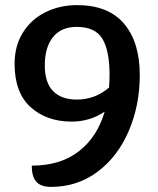

<svg xmlns="http://www.w3.org/2000/svg" viewBox="-20 -723 617 750"><path d="M526 -430Q526 -312 483 -211.5Q440 -111 361 -52Q282 7 180 7Q139 7 121.5 -13.5Q104 -34 104 -76Q216 -76 288 -132Q360 -188 389 -287Q331 -248 260 -248Q162 -248 99.5 -304.5Q37 -361 37 -474Q37 -543 69 -595Q101 -647 157 -675Q213 -703 281 -703Q403 -703 464.5 -630.5Q526 -558 526 -430ZM406 -381Q408 -413 408 -430Q408 -525 380 -571.5Q352 -618 279 -618Q219 -618 187 -578Q155 -538 155 -468Q155 -400 187.5 -367Q220 -334 280 -334Q351 -334 406 -381Z"/></svg>

Font: Krub SemiBold
Style: Regular
Weight: 600
Version: Version 1.000; ttfautohint (v1.6)